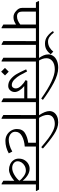

<svg xmlns="http://www.w3.org/2000/svg" viewBox="1136 -2186 1058 3425"><g transform="rotate(90 1665.5 -473.0)"><path d="M571 -597V-584H457V28H443L390 -3V-228H388Q356 -207 326 -195.5Q296 -184 257 -184Q225 -184 197 -197Q169 -210 140 -239Q117 -260 105 -284Q93 -308 93 -340V-584H-5L-27 -628V-640H548ZM390 -306V-584H160V-338Q160 -247 246 -247Q285 -247 322.5 -264Q360 -281 390 -306Z M571 0ZM868 -597V-584H753V28H740L685 -3L686 -584H566L544 -628V-640H844ZM728 -746Q655 -746 599 -788.5Q543 -831 506 -889L534 -904Q609 -801 693 -800Q753 -800 799.5 -828.5Q846 -857 873 -894L921 -848Q883 -799 838 -772.5Q793 -746 728 -746Z M1734 -709 1711 -679Q1370 -921 1192 -921Q1097 -921 1044 -879.5Q991 -838 991 -772Q991 -732 1004 -697.5Q1017 -663 1032 -640H1141L1165 -597V-584H1050V28H1037L982 -3L983 -584H863L841 -628V-640H986Q957 -682 940 -721.5Q923 -761 923 -806Q923 -852 950.5 -892.5Q978 -933 1032.5 -957.5Q1087 -982 1164 -982Q1280 -982 1430.5 -902.5Q1581 -823 1734 -709Z M1165 0ZM1889 -584H1774V28H1761L1707 -3V-376H1488Q1535 -338 1564.5 -292Q1594 -246 1594 -207Q1594 -158 1563 -124Q1532 -90 1486 -90Q1416 -90 1361.5 -136Q1307 -182 1273 -241.5Q1239 -301 1202 -383L1190 -410L1227 -427Q1265 -351 1294.5 -299.5Q1324 -248 1370.5 -201Q1417 -154 1468 -154Q1497 -154 1513.5 -174.5Q1530 -195 1530 -224Q1530 -272 1483 -321Q1436 -370 1382 -400L1395 -431H1707V-584H1160L1138 -628V-640H1866L1889 -597ZM1298 -33 1231 36 1164 -32 1231 -99Z M2002 -792Q2002 -752 2019.5 -708.5Q2037 -665 2055 -640H2163L2187 -597V-584H2072V28H2059L2004 -3L2005 -584H1885L1863 -628V-640H2008Q1934 -749 1934 -826Q1934 -871 1959 -906.5Q1984 -942 2029.5 -962Q2075 -982 2134 -982Q2235 -982 2349.5 -907Q2464 -832 2602 -709L2578 -679Q2488 -756 2421.5 -806Q2355 -856 2288 -888.5Q2221 -921 2162 -921Q2091 -921 2046.5 -888Q2002 -855 2002 -792Z M2724 -597V-584H2566V-385Q2457 -377 2380 -335Q2303 -293 2303 -218Q2303 -177 2325 -150.5Q2347 -124 2379 -111.5Q2411 -99 2441 -99Q2485 -99 2540 -113.5Q2595 -128 2656 -163L2688 -100Q2581 -40 2465 -40Q2405 -40 2357 -68Q2309 -96 2281.5 -143.5Q2254 -191 2254 -245Q2254 -344 2325.5 -388.5Q2397 -433 2499 -447V-584H2182L2160 -628V-640H2701Z M3358 -597V-584H3242V28H3230L3176 -3L3178 -196L3176 -197Q3066 -104 2979 -104Q2929 -104 2883.5 -124.5Q2838 -145 2810 -184.5Q2782 -224 2782 -278Q2782 -338 2809 -382Q2836 -426 2877 -449Q2918 -472 2960 -472Q3024 -472 3080.5 -435.5Q3137 -399 3175 -349H3177V-584H2709L2687 -628V-640H3334ZM3177 -288Q3146 -333 3094 -369Q3042 -405 2997 -405Q2949 -405 2910.5 -383.5Q2872 -362 2850.5 -328Q2829 -294 2829 -257Q2829 -216 2863.5 -188.5Q2898 -161 2949 -161Q3006 -161 3070.5 -199Q3135 -237 3177 -288Z"/></g></svg>

Font: Martel Light
Style: Regular
Weight: 300
Designer: Dan Reynolds
Foundry: Dan Reynolds
Version: Version 1.001; ttfautohint (v1.1) -l 5 -r 5 -G 72 -x 0 -D la